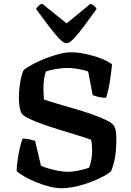

<svg xmlns="http://www.w3.org/2000/svg" viewBox="-20 -997 696 1017"><path d="M305 0Q277 0 243 -8.5Q209 -17 174 -31Q139 -45 111 -61Q83 -77 68 -91Q69 -121 74 -154.5Q79 -188 86 -217Q93 -246 100 -263Q120 -263 138.5 -258.5Q157 -254 166 -251L197 -119Q215 -111 240.5 -103.5Q266 -96 292.5 -91.5Q319 -87 339 -87Q355 -87 376.5 -90Q398 -93 418.5 -98.5Q439 -104 452 -109Q459 -126 463.5 -149.5Q468 -173 468 -198Q468 -211 467 -227.5Q466 -244 462 -257Q433 -268 389 -281Q345 -294 297 -309Q249 -324 205 -339.5Q161 -355 130 -370.5Q99 -386 92 -400Q86 -414 83 -436Q80 -458 80 -479Q80 -521 87.5 -563.5Q95 -606 106 -627Q126 -642 157 -658.5Q188 -675 223.5 -688.5Q259 -702 293 -711Q327 -720 352 -720Q392 -720 434.5 -711Q477 -702 513.5 -688Q550 -674 573 -657Q572 -637 568.5 -611.5Q565 -586 561 -560Q557 -534 551.5 -513Q546 -492 542 -479Q520 -479 500.5 -484Q481 -489 471 -493L447 -618Q435 -623 417 -627Q399 -631 378.5 -634Q358 -637 338 -637Q319 -637 298.5 -634.5Q278 -632 258.5 -628Q239 -624 223 -618Q216 -601 213 -576Q210 -551 210 -526Q210 -509 211 -494.5Q212 -480 213 -470Q238 -461 280.5 -448.5Q323 -436 373 -421.5Q423 -407 469 -391Q515 -375 547.5 -358.5Q580 -342 587 -325Q593 -312 594.5 -295Q596 -278 596 -253Q596 -198 588.5 -158.5Q581 -119 568 -90Q557 -79 529 -63.5Q501 -48 463 -33.5Q425 -19 383.5 -9.5Q342 0 305 0ZM332 -768Q317 -768 293.5 -792.5Q270 -817 239.5 -857.5Q209 -898 171 -949Q176 -958 185 -966.5Q194 -975 204 -977L333 -873L459 -977Q469 -974 478.5 -966Q488 -958 492 -950Q454 -898 423.5 -856.5Q393 -815 370 -791.5Q347 -768 332 -768Z"/></svg>

Font: Texturina 12pt SemiBold
Style: Regular
Weight: 600
Designer: Guillermo Torres Carreño
Foundry: Omnibus-Type
Version: Version 1.002